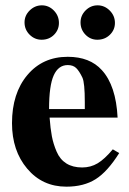

<svg xmlns="http://www.w3.org/2000/svg" viewBox="-20 -686 484 720"><path d="M201 -600Q201 -574 182.5 -555.5Q164 -537 136 -537Q110 -537 91 -556Q72 -575 72 -602Q72 -628 91.5 -647Q111 -666 137 -666Q163 -666 182 -646.5Q201 -627 201 -600ZM411 -600Q411 -574 392 -555.5Q373 -537 345 -537Q319 -537 300.5 -556Q282 -575 282 -602Q282 -628 301 -647Q320 -666 346 -666Q372 -666 391.5 -646.5Q411 -627 411 -600ZM403 -126 427 -112Q383 -42 338.5 -14Q294 14 229 14Q139 14 82 -53.5Q25 -121 25 -224Q25 -336 82.5 -404.5Q140 -473 234 -473Q317 -473 362 -423Q415 -365 421 -245H166Q169 -204 174.5 -175Q180 -146 192.5 -117Q205 -88 229 -73Q253 -58 288 -58Q320 -58 346 -73.5Q372 -89 403 -126ZM164 -277H298V-303Q298 -376 289 -395Q277 -420 265.5 -431Q254 -442 234 -442Q199 -442 181.5 -403.5Q164 -365 164 -277Z"/></svg>

Font: STIX
Style: Bold
Weight: 700
Designer: MicroPress Inc., with final additions and corrections provided by Coen Hoffman, Elsevier (retired)
Version: Version 1.1.1